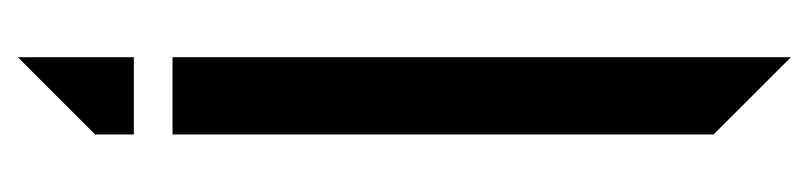

<svg xmlns="http://www.w3.org/2000/svg" viewBox="-353 -354 873 207"><g transform="rotate(90 83.5 -250.5)"><path d="M125 0H41.7V-666.7L125 -583.3ZM41.7 41.7H125V83.3L41.7 166.7Z"/></g></svg>

Font: Yulong
Style: Regular
Weight: 400
Designer: GGBotNet
Foundry: f0n7.com
Version: 1.00